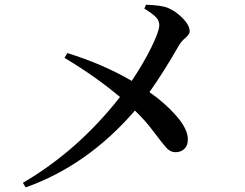

<svg xmlns="http://www.w3.org/2000/svg" viewBox="-20 -774 1040 815"><path d="M592.8 -737.3 599.6 -753.9Q665 -752 693.4 -740.2Q727.5 -725.6 756.3 -695.8Q785.2 -666 785.2 -640.6Q785.2 -628.9 767.6 -613.8Q750 -598.6 741.2 -584Q674.8 -467.8 614.3 -382.8Q679.7 -337.9 728 -282.7Q776.4 -227.5 777.3 -184.6Q778.3 -158.2 763.7 -143.1Q749 -127.9 724.6 -127.9Q703.1 -127.9 685.5 -147.5Q668 -167 632.3 -214.8Q596.7 -262.7 552.7 -304.7Q352.5 -72.3 88.9 21.5L77.1 2Q311.5 -134.8 489.3 -362.3Q384.8 -450.2 253.9 -528.3L265.6 -548.8Q417 -502 539.1 -430.7Q587.9 -502.9 622.1 -572.3Q656.2 -641.6 656.2 -667Q656.2 -687.5 640.6 -702.6Q625 -717.8 592.8 -737.3Z"/></svg>

Font: GenYoMin TW TTF SemiBold
Style: Regular
Weight: 600
Version: Version 1.300